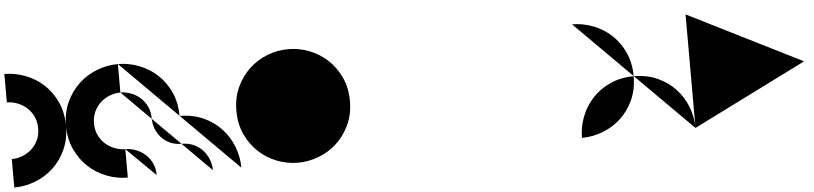

<svg xmlns="http://www.w3.org/2000/svg" viewBox="-38 -745 3962 935"><g transform="rotate(-5 1942.5 -277.5)"><path d="M555 0Q503 0 453 -19Q403 -38 364 -74Q325 -110 301 -161.5Q277 -213 277 -277Q277 -342 301 -393.5Q325 -445 364 -481Q403 -517 453 -536Q503 -555 555 -555ZM0 -416Q26 -416 51 -406.5Q76 -397 96 -379.5Q116 -362 128.5 -336Q141 -310 141 -277Q141 -244 128.5 -218.5Q116 -193 96 -175.5Q76 -158 51 -148.5Q26 -139 0 -139ZM0 0Q52 0 102 -19Q152 -38 191 -74Q230 -110 253.5 -161.5Q277 -213 277 -277Q277 -342 253.5 -393.5Q230 -445 191 -481Q152 -517 102 -536Q52 -555 0 -555ZM555 -416Q530 -416 504.5 -406.5Q479 -397 459 -379.5Q439 -362 426.5 -336Q414 -310 414 -277Q414 -244 426.5 -218.5Q439 -193 459 -175.5Q479 -158 504.5 -148.5Q530 -139 555 -139Z M1110 0Q1110 -52 1091 -102Q1072 -152 1036 -191Q1000 -230 948.5 -253.5Q897 -277 832 -277Q832 -342 808.5 -393.5Q785 -445 746 -481Q707 -517 657 -536Q607 -555 555 -555ZM696 0Q696 -33 683.5 -59Q671 -85 651 -102.5Q631 -120 606 -129.5Q581 -139 555 -139ZM971 0Q971 -26 961.5 -51Q952 -76 934.5 -96Q917 -116 891 -128.5Q865 -141 832 -141Q799 -141 774 -152.5Q749 -164 731.5 -183.5Q714 -203 705 -227.5Q696 -252 696 -277Q696 -310 683.5 -336Q671 -362 651 -379.5Q631 -397 606 -406.5Q581 -416 555 -416Z M1386 -555Q1335 -555 1285.5 -536Q1236 -517 1197 -481Q1158 -445 1134 -393.5Q1110 -342 1110 -277Q1110 -213 1134 -161.5Q1158 -110 1197 -74Q1236 -38 1285.5 -19Q1335 0 1387 0Q1439 0 1489 -19Q1539 -38 1578 -74Q1617 -110 1641 -161.5Q1665 -213 1665 -277Q1665 -342 1641 -393.5Q1617 -445 1578 -481Q1539 -517 1489.5 -536Q1440 -555 1388 -555Z M2220 0 1665 -555ZM1804 0 1665 -139ZM1942 0 1665 -277ZM2081 0 1665 -416ZM2220 -139 1804 -555ZM2220 -277 1942 -555ZM2220 -416 2081 -555Z M2775 0 2220 -555Z M3330 0Q3330 -52 3311 -102Q3292 -152 3256 -191Q3220 -230 3168.5 -253.5Q3117 -277 3052 -277Q2988 -277 2936.5 -253.5Q2885 -230 2849 -191Q2813 -152 2794 -102Q2775 -52 2775 0Q2827 0 2877 -19Q2927 -38 2966 -74Q3005 -110 3028.5 -161.5Q3052 -213 3052 -277Q3052 -342 3028.5 -393.5Q3005 -445 2966 -481Q2927 -517 2877 -536Q2827 -555 2775 -555Z M3330 0 3885 -277 3330 -555Z"/></g></svg>

Font: Relief SingleLine Ornament
Style: Regular
Weight: 400
Designer: François Chastanet, Noëlie Dayma, Élisa Garzelli
Foundry: institut supérieur des arts et du design Toulouse / isdaT
Version: Version 1.000